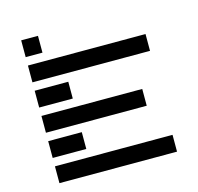

<svg xmlns="http://www.w3.org/2000/svg" viewBox="-117 -954 1113 1078"><g transform="rotate(-15 439.5 -415.0)"><path d="M195.3 -732.4H97.7V-830.1H195.3ZM97.7 -585.9V-683.6H781.2V-585.9ZM97.7 -439.5V-537.1H293V-439.5ZM97.7 -293V-390.6H683.6V-293ZM97.7 -146.5V-244.1H293V-146.5ZM781.2 -97.7V0H97.7V-97.7Z"/></g></svg>

Font: Trigram
Style: Regular
Weight: 400
Designer: GGBotNet
Foundry: GGBotNet
Version: 1.05